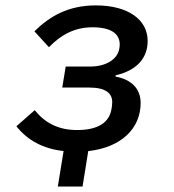

<svg xmlns="http://www.w3.org/2000/svg" viewBox="-20 -548 640 708"><path d="M214.5 8.9 193.2 139.9H284.4L305.4 9.2C427.2 -4.3 498.6 -74.2 498.6 -168.3C498.6 -220.5 465.2 -254.6 406.2 -265.6V-270.2C481.9 -287.6 524.5 -331.7 524.5 -397C524.5 -474.8 453.5 -528.1 333.5 -528.1C232.6 -528.1 164.4 -489 106.9 -432.5L160.5 -373.9C205.3 -420.5 256.4 -447.4 321 -447.4C392.4 -447.4 421.5 -421.5 421.5 -384.2C421.5 -379.3 420.8 -373.6 419.7 -367.5C412.6 -328.8 370.7 -302.6 311.8 -302.6H222.3L209.5 -225.1H310C367.9 -225.1 393.8 -204.9 393.8 -171.9C393.8 -160.9 392.4 -153.1 391.3 -147C383.9 -97.3 342.7 -68.5 264.9 -68.5C194.2 -68.5 146.3 -94.8 108 -141.7L40.5 -82.4C80.6 -31.2 139.6 1.1 214.5 8.9Z"/></svg>

Font: Margiela Mono Italic Medium It
Style: Regular
Weight: 500
Designer: Mike Abbink, Paul van der Laan, Pieter van Rosmalen
Foundry: Bold Monday
Version: Version 2.003 2021